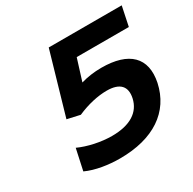

<svg xmlns="http://www.w3.org/2000/svg" viewBox="-151 -825 993 989"><g transform="rotate(-30 346.0 -330.5)"><path d="M291 9C491 9 619 -78 652 -232C680 -369 604 -444 440 -444C397 -444 355 -438 318 -427L358 -555H668L692 -670H258L152 -304L228 -287C289 -314 352 -328 405 -328C483 -328 515 -292 501 -227C485 -154 422 -112 313 -112C249 -112 174 -128 120 -153L93 -28C149 -2 224 9 291 9Z"/></g></svg>

Font: LT Wave Text Bold Italic
Style: Regular
Weight: 700
Designer: Daniel Lyons
Version: Version 2.5 (Glyphs App)